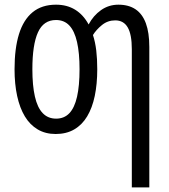

<svg xmlns="http://www.w3.org/2000/svg" viewBox="-20 -566 725 825"><path d="M397.9 -268.6Q397.9 -205.1 387.2 -153.8Q376.5 -102.5 354.5 -65.9Q332.5 -29.3 298.8 -9.8Q265.1 9.8 219.2 9.8Q175.3 9.8 142.1 -9.8Q108.9 -29.3 86.9 -65.7Q64.9 -102.1 53.7 -153.6Q42.5 -205.1 42.5 -268.6Q42.5 -357.4 61.5 -419.2Q80.6 -481 120.1 -513.4Q159.7 -545.9 220.7 -545.9Q267.6 -545.9 302.7 -524.4Q337.9 -502.9 360.8 -460.9Q380.9 -499 414.1 -522.5Q447.3 -545.9 488.8 -545.9Q532.7 -545.9 562.3 -526.1Q591.8 -506.3 606.7 -466.1Q621.6 -425.8 621.6 -364.3V239.3H546.4V-354.5Q546.4 -418 528.8 -448.2Q511.2 -478.5 475.1 -478.5Q442.9 -478.5 418.2 -458.5Q393.6 -438.5 379.4 -415.5Q389.2 -385.7 393.6 -349.1Q397.9 -312.5 397.9 -268.6ZM119.1 -268.6Q119.1 -198.7 129.9 -151.4Q140.6 -104 163.3 -80.1Q186 -56.2 221.2 -56.2Q255.9 -56.2 278.1 -79.6Q300.3 -103 311 -150.1Q321.8 -197.3 321.8 -268.6Q321.8 -338.4 311 -385.5Q300.3 -432.6 278.1 -456.3Q255.9 -480 220.7 -480Q167 -480 143.1 -427Q119.1 -374 119.1 -268.6Z"/></svg>

Font: Open Sans Condensed
Style: Regular
Weight: 400
Width: 3
Designer: Monotype Design Team
Foundry: Monotype Imaging Inc.
Version: Version 3.000